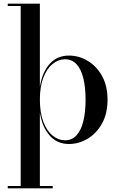

<svg xmlns="http://www.w3.org/2000/svg" viewBox="-20 -770 638 1040"><path d="M22 250V237.5H92V-737.5H22V-750H196V-300Q209 -380 249.5 -424.5Q290 -469 353.5 -469Q407 -469 455 -440.5Q503 -412 532.8 -358.5Q562.5 -305 562.5 -230Q562.5 -155 532.8 -101.2Q503 -47.5 455 -18.8Q407 10 353.5 10Q290 10 249.5 -35.2Q209 -80.5 196 -159.5V237.5H265.5V250ZM332.5 -10Q369.5 -10 394.2 -36.8Q419 -63.5 431.2 -112.8Q443.5 -162 443.5 -230Q443.5 -298 431.2 -347Q419 -396 394.2 -422.5Q369.5 -449 332.5 -449Q296.5 -449 265.2 -423.8Q234 -398.5 215 -350Q196 -301.5 196 -230Q196 -158.5 215 -109.5Q234 -60.5 265.2 -35.2Q296.5 -10 332.5 -10Z"/></svg>

Font: Bodoni Moda 18pt Medium
Style: Regular
Weight: 500
Designer: Owen Earl
Foundry: indestructible type
Version: Version 2.004